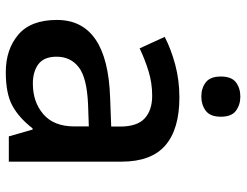

<svg xmlns="http://www.w3.org/2000/svg" viewBox="-108 -680 797 620"><g transform="rotate(90 290.0 -369.5)"><path d="M293.9 -550.8Q396.5 -550.8 449 -505.4Q501.5 -460 501.5 -363.8V0H419.9L397.9 -76.7H394Q359.4 -32.2 320.3 -11.2Q281.2 9.8 212.4 9.8Q139.2 9.8 91.6 -30.5Q43.9 -70.8 43.9 -155.3Q43.9 -318.4 294.4 -327.1L388.2 -330.6V-358.9Q388.2 -414.6 361.8 -438.7Q335.4 -462.9 288.6 -462.9Q247.6 -462.9 209.5 -451.2Q171.4 -439.5 135.7 -422.4L98.6 -503.4Q138.2 -523.9 188.5 -537.4Q238.8 -550.8 293.9 -550.8ZM387.7 -258.3 317.9 -255.9Q231.4 -252.4 197 -226.1Q162.6 -199.7 162.6 -154.3Q162.6 -113.8 186.5 -95.7Q210.4 -77.6 249.5 -77.6Q309.1 -77.6 348.4 -111.6Q387.7 -145.5 387.7 -211.4ZM291.5 -747.6Q317.9 -747.6 337.2 -733.4Q356.4 -719.2 356.4 -684.6Q356.4 -650.4 337.2 -636Q317.9 -621.6 291.5 -621.6Q264.2 -621.6 245.4 -636Q226.6 -650.4 226.6 -684.6Q226.6 -719.2 245.4 -733.4Q264.2 -747.6 291.5 -747.6Z"/></g></svg>

Font: Open Sans SemiBold
Style: Regular
Weight: 600
Designer: Monotype Design Team
Foundry: Monotype Imaging Inc.
Version: Version 3.003; ttfautohint (v1.8.4)